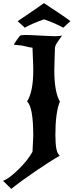

<svg xmlns="http://www.w3.org/2000/svg" viewBox="-81 -965 483 1241"><path d="M-8 256 -61 204Q-22 189 38 130.5Q98 72 129 16Q134 -67 134 -86Q134 -274 94 -309Q134 -372 134 -511Q134 -543 131.5 -592.5Q129 -642 129 -657Q116 -657 85.5 -665Q55 -673 8 -676Q22 -701 47 -733Q52 -739 86 -739Q109 -739 180.5 -735Q252 -731 277 -731Q311 -731 320 -737Q318 -731 296 -701Q274 -671 274 -653Q274 -635 272 -588.5Q270 -542 270 -512Q270 -371 306 -309Q277 -237 277 -94Q277 22 303 38V43Q249 73 148.5 141.5Q48 210 -8 256ZM374 -828Q365 -821 358.5 -814.5Q352 -808 344 -800.5Q336 -793 328 -786Q276 -815 204 -840Q133 -816 79 -786Q70 -794 57 -806.5Q44 -819 33 -828Q50 -840 110.5 -880.5Q171 -921 203 -945Q351 -848 374 -828Z"/></svg>

Font: NewRocker
Style: Regular
Weight: 400
Designer: Pablo Impallari, Brenda Gallo, Rodrigo Fuenzalida
Foundry: Pablo Impallari, Brenda Gallo, Rodrigo Fuenzalida
Version: Version 1.000